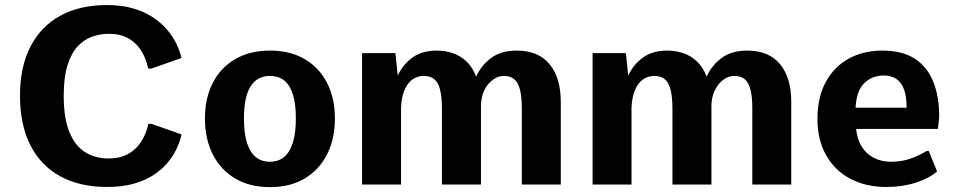

<svg xmlns="http://www.w3.org/2000/svg" viewBox="-20 -742 3843 772"><path d="M410.4 9.8Q301.1 9.8 222.5 -33.1Q143.9 -75.9 102.2 -158Q60.4 -240 60.4 -357.4Q60.4 -472.8 102.2 -554.1Q143.9 -635.4 222.2 -678.6Q300.5 -721.7 409.9 -721.7Q468.4 -721.7 514.2 -708.5Q560 -695.3 594.1 -672.8Q628.2 -650.3 651.9 -622.5Q675.6 -594.7 689.7 -565.2Q703.8 -535.7 709.6 -508.7L588.2 -466.2H576Q567.5 -506.3 547.9 -538Q528.3 -569.6 496.3 -587.8Q464.4 -606.1 418.6 -606.1Q382.8 -606.1 350 -594.4Q317.2 -582.8 291.7 -554.9Q266.1 -527.1 251.2 -478.9Q236.2 -430.8 236.2 -357.4Q236.2 -265.7 259.3 -210.3Q282.3 -154.8 322.9 -129.8Q363.6 -104.8 415.9 -104.8Q462.3 -104.8 495.1 -122.9Q527.8 -141 547.9 -172.5Q568 -204 576.5 -244.2H588.7L710.1 -201.5Q704 -174 690.4 -144.6Q676.8 -115.1 653.7 -87.6Q630.7 -60.2 596.8 -38.1Q563 -16 516.8 -3.1Q470.7 9.8 410.4 9.8Z M1065.5 10.4Q983.9 10.4 925.3 -24.5Q866.7 -59.4 835.4 -121.6Q804 -183.8 804 -265.8Q804 -347.2 835.4 -408.5Q866.9 -469.8 925.5 -504.2Q984.1 -538.6 1065.5 -538.6Q1147 -538.6 1205.3 -504.2Q1263.7 -469.8 1295.1 -408.5Q1326.6 -347.2 1326.6 -265.8Q1326.6 -183.8 1295.2 -121.6Q1263.9 -59.4 1205.5 -24.5Q1147.2 10.4 1065.5 10.4ZM1065.5 -91.6Q1099.4 -91.6 1122.5 -110.9Q1145.6 -130.3 1157.6 -168.8Q1169.6 -207.3 1169.6 -265.6Q1169.6 -323.6 1157.9 -361.5Q1146.2 -399.4 1123 -418.1Q1099.8 -436.7 1065.5 -436.7Q1014.2 -436.7 987.5 -394.7Q960.9 -352.6 960.9 -265.6Q960.9 -207 972.9 -168.4Q985 -129.7 1008.3 -110.6Q1031.6 -91.6 1065.5 -91.6Z M1435.9 0V-528.3H1569.9L1579.2 -438Q1600.1 -483 1638.6 -510.8Q1677.1 -538.6 1736.2 -538.6Q1770.3 -538.6 1801 -528.1Q1831.6 -517.7 1855.9 -494.7Q1880.1 -471.7 1894.5 -434Q1915.4 -480.1 1955.4 -509.3Q1995.3 -538.6 2057.8 -538.6Q2144.6 -538.6 2189.7 -484Q2234.8 -429.5 2234.8 -332.1V0H2078.1V-307.1Q2078.1 -351.6 2071.1 -380.3Q2064.2 -409 2048.4 -422.9Q2032.6 -436.7 2005.9 -436.7Q1982.2 -436.7 1961.2 -421Q1940.1 -405.4 1927 -378.1Q1913.9 -350.8 1913.9 -315.6V0H1757V-302.2Q1757 -353.3 1749.2 -382.6Q1741.4 -411.9 1725.3 -424.3Q1709.2 -436.7 1684.1 -436.7Q1658.9 -436.7 1639 -422.9Q1619.1 -409.2 1607 -381.3Q1594.8 -353.5 1592.5 -310.9V0Z M2362.7 0V-528.3H2496.7L2506 -438Q2526.9 -483 2565.4 -510.8Q2603.9 -538.6 2663 -538.6Q2697.1 -538.6 2727.7 -528.1Q2758.4 -517.7 2782.6 -494.7Q2806.8 -471.7 2821.3 -434Q2842.2 -480.1 2882.1 -509.3Q2922.1 -538.6 2984.6 -538.6Q3071.4 -538.6 3116.5 -484Q3161.5 -429.5 3161.5 -332.1V0H3004.9V-307.1Q3004.9 -351.6 2997.9 -380.3Q2990.9 -409 2975.1 -422.9Q2959.4 -436.7 2932.6 -436.7Q2909 -436.7 2887.9 -421Q2866.9 -405.4 2853.8 -378.1Q2840.6 -350.8 2840.6 -315.6V0H2683.8V-302.2Q2683.8 -353.3 2676 -382.6Q2668.2 -411.9 2652.1 -424.3Q2635.9 -436.7 2610.8 -436.7Q2585.6 -436.7 2565.8 -422.9Q2545.9 -409.2 2533.7 -381.3Q2521.6 -353.5 2519.2 -310.9V0Z M3544.3 9.8Q3461 9.8 3398.5 -23.5Q3336 -56.8 3301.4 -118.4Q3266.8 -180 3266.8 -264.2Q3266.8 -349.4 3299.5 -410.8Q3332.2 -472.3 3391.1 -505.4Q3449.9 -538.6 3527.4 -538.6Q3607.3 -538.6 3657 -506.7Q3706.7 -474.8 3730.7 -417.9Q3754.6 -361 3756.3 -285.4Q3756.3 -270.2 3755 -256.8Q3753.6 -243.4 3752.3 -234.6Q3751.1 -225.8 3750.5 -223.6H3422.4Q3426.6 -180.9 3445.5 -151.4Q3464.5 -122 3494.7 -106.8Q3524.9 -91.6 3562.3 -91.6Q3603.9 -91.6 3639.5 -103.8Q3675.1 -116 3706.1 -135.2H3714.2L3747.9 -53Q3716.9 -25.3 3662.8 -7.8Q3608.8 9.8 3544.3 9.8ZM3420 -308.8H3625.4Q3625 -377.2 3601.5 -407.8Q3578 -438.4 3533.3 -438.4Q3486.6 -438.4 3455.3 -407.9Q3423.9 -377.3 3420 -308.8Z"/></svg>

Font: Comme
Style: Regular
Weight: 400
Designer: Vernon Adams
Foundry: Vernon Adams
Version: Version 1.000;gftools[0.9.27]